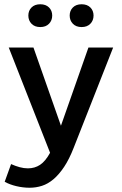

<svg xmlns="http://www.w3.org/2000/svg" viewBox="-20 -693 573 901"><path d="M119 188Q88 188 56.5 180.5Q25 173 2 160L32 77Q52 86 72 91.5Q92 97 111 97Q143 97 168 80.5Q193 64 215 24L21 -470H137L266 -103L395 -470H511L326 0Q305 54 281 90Q257 126 231 148Q205 170 177 179Q149 188 119 188ZM363 -566Q337 -566 322 -581.5Q307 -597 307 -620Q307 -643 322 -658Q337 -673 363 -673Q389 -673 404 -658Q419 -643 419 -620Q419 -597 404 -581.5Q389 -566 363 -566ZM169 -566Q143 -566 128 -581.5Q113 -597 113 -620Q113 -643 128 -658Q143 -673 169 -673Q195 -673 210 -658Q225 -643 225 -620Q225 -597 210 -581.5Q195 -566 169 -566Z"/></svg>

Font: Gantari SemiBold
Style: Regular
Weight: 600
Designer: Anugrah Pasau
Foundry: Lafontype
Version: Version 1.000; ttfautohint (v1.8.4)